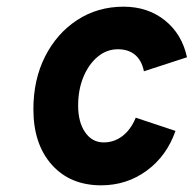

<svg xmlns="http://www.w3.org/2000/svg" viewBox="-20 -543 580 575"><path d="M283 12Q190 12 135 -49.8Q80 -111.5 80 -216Q80 -304.5 115 -373.8Q150 -443 211.2 -483Q272.5 -523 350 -523Q422.5 -523 473.8 -482Q525 -441 540 -371.5L411 -329.5Q404.5 -362 384.5 -378.8Q364.5 -395.5 333 -395.5Q299.5 -395.5 272.5 -373Q245.5 -350.5 229.8 -312.5Q214 -274.5 214 -227Q214 -177 235 -146.8Q256 -116.5 290.5 -116.5Q322 -116.5 347 -135.8Q372 -155 386.5 -190.5L505.5 -151Q479.5 -76 419.5 -32Q359.5 12 283 12Z"/></svg>

Font: Overpass ExtraBold
Style: Italic
Weight: 800
Italic angle: -10°
Designer: Delve Withrington, Dave Bailey, Thomas Jockin
Foundry: Delve Fonts LLC
Version: Version 4.000